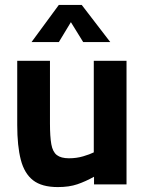

<svg xmlns="http://www.w3.org/2000/svg" viewBox="-20 -749 589 780"><path d="M215 11Q150 11 114.5 -16.5Q79 -44 64.5 -100Q50 -156 50 -241V-502H183V-247Q183 -194 188.5 -163Q194 -132 211 -119Q228 -106 260 -106Q291 -106 318 -114Q345 -122 361 -130V-502H494V0H362V-31Q328 -12 294.5 -0.5Q261 11 215 11ZM108 -578 219 -729H312L428 -578H318L268 -659L219 -578Z"/></svg>

Font: Cairo Play
Style: Bold
Weight: 700
Version: Version 3.119